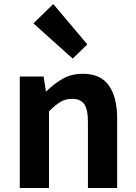

<svg xmlns="http://www.w3.org/2000/svg" viewBox="-20 -944 681 964"><path d="M79.3 0V-559.8H199L210.4 -485.9H213.2Q249.5 -522.2 293.7 -547.9Q337.9 -573.5 395.2 -573.5Q485.6 -573.5 526.9 -514.3Q568.2 -455 568.2 -349.1V0H421.5V-330.9Q421.5 -396 402.5 -421.9Q383.5 -447.7 342.1 -447.7Q307.9 -447.7 282.6 -431.9Q257.3 -416 226 -385.1V0ZM345 -649.7 147.8 -826.6 247.5 -923.7 418.3 -721.2Z"/></svg>

Font: Noto Sans KR Thin
Style: Regular
Weight: 100
Designer: Ryoko NISHIZUKA 西塚涼子 (kana, bopomofo & ideographs); Paul D. Hunt (Latin, Greek & Cyrillic); Sandoll Communications 산돌커뮤니
Foundry: Adobe
Version: Version 2.004-H2;hotconv 1.0.118;makeotfexe 2.5.65603